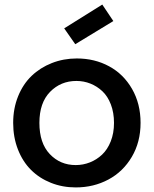

<svg xmlns="http://www.w3.org/2000/svg" viewBox="-20 -818 678 847"><path d="M314 8.8Q255.4 8.8 204.6 -11.5Q153.8 -31.7 116.9 -68.4Q80.1 -105 59.1 -158.7Q38.1 -212.4 38.1 -275.9Q38.1 -339.4 59.8 -393.1Q81.5 -446.8 119.4 -483.2Q157.2 -519.5 208.7 -539.8Q260.3 -560.1 318.8 -560.1Q397.5 -560.1 461.2 -525.6Q524.9 -491.2 562.5 -425.8Q600.1 -360.4 600.1 -275.9Q600.1 -191.4 561.5 -126Q522.9 -60.5 458 -25.9Q393.1 8.8 314 8.8ZM153.8 -275.9Q153.8 -186.5 199.7 -138.2Q245.6 -89.8 314 -89.8Q346.7 -89.8 376.5 -101.6Q406.2 -113.3 430.2 -135.7Q454.1 -158.2 468.5 -194.3Q482.9 -230.5 482.9 -275.9Q482.9 -321.3 469 -357.4Q455.1 -393.6 431.6 -415.5Q408.2 -437.5 378.9 -449.2Q349.6 -460.9 316.9 -460.9Q248 -460.9 200.9 -412.8Q153.8 -364.7 153.8 -275.9ZM431.2 -797.9 480 -725.1 312 -623 263.2 -692.9Z"/></svg>

Font: SVN-Poppins Medium
Style: Regular
Weight: 500
Designer: Ninad Kale (Devanagari), Jonny Pinhorn (Latin)
Foundry: Indian Type Foundry
Version: Version 3.002 2017